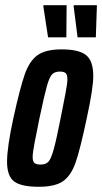

<svg xmlns="http://www.w3.org/2000/svg" viewBox="-20 -707 391 735"><path d="M7 -88Q7 -143 31 -254Q57 -372 75 -423Q93 -474 124 -496Q155 -518 216 -518Q282 -518 309.5 -496Q337 -474 337 -416Q337 -368 312 -254Q287 -135 269.5 -85Q252 -35 221.5 -13.5Q191 8 128 8Q61 8 34 -12.5Q7 -33 7 -88ZM212 -254Q223 -309 230.5 -348.5Q238 -388 238 -403Q238 -421 231.5 -427Q225 -433 209 -433Q189 -433 179 -422Q169 -411 159.5 -377.5Q150 -344 131 -254Q120 -200 112.5 -161Q105 -122 105 -106Q105 -89 112 -83Q119 -77 135 -77Q155 -77 165 -87.5Q175 -98 185 -133Q195 -168 212 -254ZM164 -564 146 -682V-687H235L234 -568V-564ZM277 -564 262 -682V-687H351L347 -568V-564Z"/></svg>

Font: Saira Ultra Condensed
Style: Bold Italic
Weight: 700
Width: 1
Italic angle: -12°
Designer: Hector Gatti with collaboration of the Omnibus-Type team
Foundry: Omnibus-Type
Version: Version 1.001; ttfautohint (v1.8)